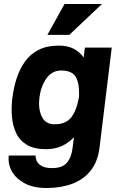

<svg xmlns="http://www.w3.org/2000/svg" viewBox="-20 -739 592 964"><path d="M304 -719H492L328 -564H218ZM480 0Q471 73 435 118Q399 163 342 184Q285 205 214 205Q148 205 104 181.5Q60 158 39.5 121Q19 84 24 42H159Q158 52 163.5 67Q169 82 187.5 93.5Q206 105 242 105Q292 105 315.5 78.5Q339 52 345 0L351 -50Q325 -22 290.5 -6Q256 10 211 10Q152 10 115.5 -11.5Q79 -33 61.5 -70Q44 -107 40 -153Q36 -199 42 -248L43 -250V-252Q49 -302 64.5 -348.5Q80 -395 106.5 -431.5Q133 -468 174.5 -489Q216 -510 275 -510Q320 -510 350.5 -494Q381 -478 400 -450L406 -500H541ZM287 -385Q241 -385 213 -345Q185 -305 178 -250Q171 -193 189.5 -154Q208 -115 254 -115Q308 -115 335 -146.5Q362 -178 375 -243L377 -257Q379 -322 360 -353.5Q341 -385 287 -385Z"/></svg>

Font: Haskoy ExtraBold
Style: Italic
Weight: 800
Designer: Ertekin Erdin
Foundry: Ertekin Erdin
Version: Version 2.000; ttfautohint (v1.8.4.7-5d5b)